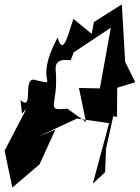

<svg xmlns="http://www.w3.org/2000/svg" viewBox="-20 -619 635 873"><path d="M80 -103 100 -124 1 66 36 234 160 128 232 -30 154 2 330 -80 476 -59 402 216 458 164 462 58 495 -91 512 -87 513 -220 595 -245 549 -338 534 -599 407 -519 397 -465 314 -533C293 -479 269 -354 242 -448C128 -239 256 -232 148 -253C73 -285 140 -106 73 -164ZM317 -386 241 -332 484 -493 434 -217 339 -219 371 -64 286 -125C179 -114 248 -136 233 -302C229 -365 299 -341 302 -346Z"/></svg>

Font: Asimov Silicon
Style: Regular
Weight: 400
Designer: Google
Version: Version 2.000980; 2014